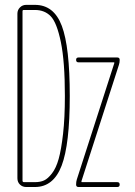

<svg xmlns="http://www.w3.org/2000/svg" viewBox="-20 -750 540 770"><path d="M288.1 -30.3 438.5 -497.1V-499Q438.5 -500 436.5 -500H294.9Q285.2 -500 285.2 -509.8Q285.2 -519.5 294.9 -519.5H450.2Q460 -519.5 460 -509.8Q460 -499 457 -490.2L306.6 -23.4V-21.5Q306.6 -20.5 307.6 -19.5H450.2Q460 -19.5 460 -9.8Q460 0 450.2 0H294.9Q285.2 0 285.2 -9.8Q285.2 -21.5 288.1 -30.3ZM70.3 -705.1V-25.4Q70.3 -20.5 75.2 -19.5H120.1Q141.6 -19.5 156.7 -26.4Q171.9 -33.2 188.5 -54.7Q205.1 -76.2 215.3 -112.8Q225.6 -149.4 232.9 -213.4Q240.2 -277.3 240.2 -365.2Q240.2 -502.9 224.1 -581.1Q208 -659.2 183.6 -684.6Q159.2 -710 120.1 -710H75.2Q70.3 -710 70.3 -705.1ZM85 0Q70.3 0 60.1 -9.8Q49.8 -19.5 49.8 -35.2V-695.3Q49.8 -710 60.1 -720.2Q70.3 -730.5 85 -730.5H120.1Q196.3 -730.5 228 -646Q259.8 -561.5 259.8 -365.2Q259.8 -170.9 227.1 -85.4Q194.3 0 120.1 0Z"/></svg>

Font: Rounded-L Mgen+ 2m thin
Style: Regular
Weight: 100
Designer: [Source Han Sans]
Ryoko NISHIZUKA  (kana & ideographs); Paul D. Hunt (Latin, Greek & Cyrillic); Wenlong ZHANG  (bopomofo
Version: Version 1.059.20150602